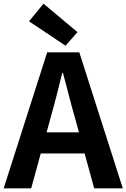

<svg xmlns="http://www.w3.org/2000/svg" viewBox="-24 -1026 689 1046"><path d="M333 -777 398 -851 213 -1006 134 -910ZM-4 0H146L198 -190H437L489 0H645L408 -741H233ZM230 -305 252 -386C274 -463 295 -547 315 -628H319C341 -549 361 -463 384 -386L406 -305Z"/></svg>

Font: Noto Sans Mono CJK TC
Style: Bold
Weight: 700
Designer: Ryoko NISHIZUKA 西塚涼子 (kana, bopomofo & ideographs); Paul D. Hunt (Latin, Greek & Cyrillic); Sandoll Communications 산돌커뮤니
Foundry: Adobe
Version: Version 2.004;hotconv 1.0.118;makeotfexe 2.5.65603